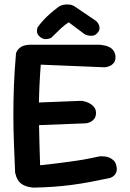

<svg xmlns="http://www.w3.org/2000/svg" viewBox="-20 -858 593 876"><path d="M134 -2Q107 -4 90.5 -12Q74 -20 66 -30.5Q58 -41 54.5 -51.5Q51 -62 49 -70Q46 -142 43.5 -206.5Q41 -271 41 -334.5Q41 -398 43.5 -466Q46 -534 53 -614Q56 -628 71 -640.5Q86 -653 117 -654H431Q431 -654 438.5 -653.5Q446 -653 457.5 -650.5Q469 -648 480 -642.5Q491 -637 498.5 -626Q506 -615 507 -599Q507 -581 499.5 -571.5Q492 -562 482 -557.5Q472 -553 464.5 -552Q457 -551 457 -551L166 -563Q162 -511 160 -465.5Q158 -420 157.5 -378Q157 -336 158 -293.5Q159 -251 160 -204.5Q161 -158 163 -104Q200 -108 229.5 -111.5Q259 -115 284 -118.5Q309 -122 333.5 -125.5Q358 -129 383 -134Q408 -139 437 -145Q437 -145 443.5 -145Q450 -145 459.5 -144Q469 -143 479.5 -138.5Q490 -134 498.5 -126Q507 -118 510 -105Q515 -87 511.5 -75.5Q508 -64 501 -57.5Q494 -51 488 -48.5Q482 -46 482 -46Q435 -36 392.5 -28Q350 -20 308.5 -14.5Q267 -9 224.5 -6Q182 -3 134 -2ZM78 -284 72 -387 351 -398Q351 -398 358 -397Q365 -396 375 -392.5Q385 -389 394.5 -383Q404 -377 411 -367Q418 -357 418 -343Q418 -325 409.5 -315Q401 -305 390.5 -300.5Q380 -296 371.5 -295.5Q363 -295 363 -295ZM166 -687Q155 -695 151.5 -703Q148 -711 148.5 -718Q149 -725 150.5 -729.5Q152 -734 152 -734Q165 -752 178.5 -766.5Q192 -781 208.5 -795.5Q225 -810 246 -826Q255 -833 269 -836Q283 -839 298 -837Q313 -835 326 -825L419 -762Q419 -762 423.5 -757Q428 -752 431.5 -744Q435 -736 434 -726Q433 -716 422 -705Q414 -697 404.5 -695.5Q395 -694 386 -695.5Q377 -697 371.5 -699.5Q366 -702 366 -702L294 -756Q278 -747 258 -728.5Q238 -710 213 -685Q213 -685 206 -682.5Q199 -680 188.5 -679.5Q178 -679 166 -687Z"/></svg>

Font: Sour Gummy Black Medium
Style: Regular
Weight: 500
Version: Version 1.000